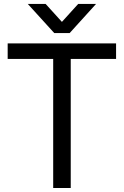

<svg xmlns="http://www.w3.org/2000/svg" viewBox="-20 -946 623 966"><path d="M247.6 0H335.9V-649.4H564V-727.5H18.6V-649.4H247.6ZM119.6 -926.3 252.9 -779.8H330.6L463.4 -926.3H373.5L291.5 -835.9L209.5 -926.3Z"/></svg>

Font: Guggenheim Sans Display
Style: Regular
Weight: 400
Designer: Modified by Tom Baber under direction of Pentagram Design 2023
Foundry: rsms
Version: Version 1.001;Glyphs 3.1.2 (3151)